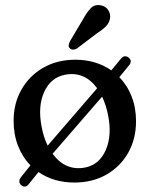

<svg xmlns="http://www.w3.org/2000/svg" viewBox="-20 -694 578 741"><path d="M62.5 21Q55.5 16 54.8 7.2Q54 -1.5 60 -9L97.5 -56Q66.5 -87.5 49.5 -131.5Q32.5 -175.5 32.5 -228Q32.5 -295 62.8 -348.2Q93 -401.5 146.8 -432.5Q200.5 -463.5 270.5 -463.5Q350.5 -463.5 409.5 -422.5L446 -466.5Q460 -484 476 -472Q492 -459.5 478.5 -442.5L440.5 -396Q471.5 -364.5 488.2 -321.2Q505 -278 505 -226Q505 -158 474.8 -104.5Q444.5 -51 390.8 -20.2Q337 10.5 267 10.5Q187.5 10.5 128.5 -30L91 16.5Q78 33 62.5 21ZM141 -203Q148.5 -163.5 164 -132L355 -353.5Q305.5 -420 231 -405.5Q176 -395 150.5 -339Q125 -283 141 -203ZM308.5 -47.5Q363 -58 388 -114.5Q413 -171 397 -250Q389 -290 374 -321L183 -100.5Q233 -33 308.5 -47.5ZM300 -619Q315 -646.5 330.2 -662.2Q345.5 -678 369 -673.5Q388 -670 397.8 -655Q407.5 -640 404.5 -622.5Q401.5 -605.5 389.2 -592.8Q377 -580 355.5 -566.5L276.5 -506.5Q269.5 -502.5 262 -502.5Q254.5 -502.5 249.5 -507.5Q244 -513 245.2 -520.5Q246.5 -528 250.5 -535.5Z"/></svg>

Font: Fraunces 72pt SuperSoft
Style: Regular
Weight: 400
Version: Version 1.000;[b76b70a41]